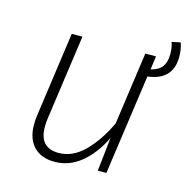

<svg xmlns="http://www.w3.org/2000/svg" viewBox="-94 -696 786 799"><g transform="rotate(15 299.0 -297.0)"><path d="M491 -432 430 0H393L409 -145Q374 -73 323 -31Q272 11 209 11Q151 11 119 -22.5Q87 -56 87 -116Q87 -139 89 -151L141 -522H187L135 -152Q133 -140 133 -119Q133 -29 216 -29Q275 -29 325 -78Q375 -127 414 -209L458 -522H504L496 -464Q530 -472 544.5 -492Q559 -512 559 -546Q559 -576 551 -597L588 -605Q598 -579 598 -545Q598 -445 491 -432Z"/></g></svg>

Font: Fira Sans ExtraLight
Style: Italic
Weight: 275
Italic angle: -8°
Designer: Carrois Corporate & Edenspiekermann AG
Foundry: Carrois Corporate GbR & Edenspiekermann AG
Version: Version 4.203